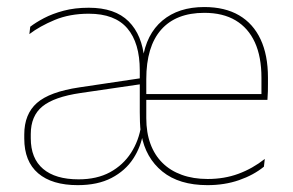

<svg xmlns="http://www.w3.org/2000/svg" viewBox="-20 -517 834 546"><path d="M570 9.5Q489.5 9.5 441.8 -29.2Q394 -68 382 -134.5L380.5 -139Q378.5 -155 378 -170Q377.5 -185 377.5 -198.5V-316.5Q377.5 -395 342 -436.5Q306.5 -478 232.5 -478Q178 -478 135.5 -460.2Q93 -442.5 63.5 -420L66 -441Q81.5 -453 105.2 -465.5Q129 -478 160.8 -486.5Q192.5 -495 232.5 -495Q307 -495 345.8 -456.2Q384.5 -417.5 390.5 -348H385.5Q396 -420 441.8 -458.5Q487.5 -497 561 -497Q619.5 -497 659.8 -473.5Q700 -450 721 -405.2Q742 -360.5 742 -296.5V-279.5Q742 -268.5 741.8 -257.5Q741.5 -246.5 740.5 -233H723.5Q723.5 -250.5 723.5 -266.5Q723.5 -282.5 723.5 -296Q723.5 -355.5 704.8 -396.5Q686 -437.5 650 -459Q614 -480.5 561 -480.5Q480.5 -480.5 438.2 -432.5Q396 -384.5 396 -292V-240V-236V-181Q396 -140 407.8 -108Q419.5 -76 442 -53.8Q464.5 -31.5 497 -19.8Q529.5 -8 570.5 -8Q618 -8 658 -22.8Q698 -37.5 733 -65L730.5 -43Q701 -19 660 -4.8Q619 9.5 570 9.5ZM201 9.5Q128 9.5 88.5 -24.2Q49 -58 49 -123V-134.5Q49 -192.5 85 -224.2Q121 -256 205.5 -268.5L386.5 -295.5L387 -278.5L209 -252.5Q134 -241.5 100.8 -214.5Q67.5 -187.5 67.5 -135.5V-124Q67.5 -66.5 102.5 -36.8Q137.5 -7 203.5 -7Q255.5 -7 292.8 -27.2Q330 -47.5 352.5 -82.2Q375 -117 381.5 -160.5L393 -142H387.5Q381.5 -100.5 359 -66Q336.5 -31.5 297.2 -11Q258 9.5 201 9.5ZM386 -233V-249.5H733.5V-233Z"/></svg>

Font: Anek Bangla Medium Thin
Style: Regular
Weight: 250
Version: Version 1.003